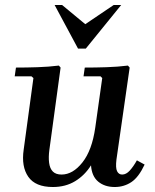

<svg xmlns="http://www.w3.org/2000/svg" viewBox="-20 -740 620 770"><path d="M529 -97 560 -80Q536 -29 506.5 -9.5Q477 10 440 10Q400 10 374 -11.5Q348 -33 345 -77Q320 -37 281.5 -13.5Q243 10 192 10Q122 10 93.5 -31Q65 -72 75 -140L114 -427L106 -434H39L44 -469Q86 -469 131 -470.5Q176 -472 216 -477L223 -469L178 -139Q174 -110 177 -87Q180 -64 192 -52Q204 -40 227 -40Q272 -40 310.5 -88.5Q349 -137 362 -228L390 -427L383 -434H315L320 -469Q363 -469 408 -470.5Q453 -472 493 -477L500 -469L447 -100Q443 -67 449.5 -53.5Q456 -40 470 -40Q486 -40 500.5 -56Q515 -72 529 -97ZM436 -720H466L324 -545H293L199 -720H229L322 -643Z"/></svg>

Font: Brygada 1918 SemiBold
Style: Italic
Weight: 600
Italic angle: -8°
Designer: Mateusz Machalski | Borys Kosmynka | Przemek Hoffer
Foundry: NIEPODLEGLA 2018
Version: Version 3.006